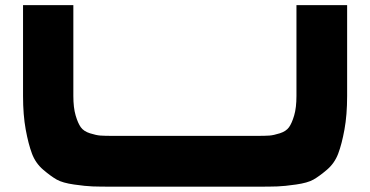

<svg xmlns="http://www.w3.org/2000/svg" viewBox="-20 -720 1427 740"><path d="M1122.6 -700.2H1317.9V-350.1Q1317.9 -276.9 1307.6 -220.7Q1297.4 -164.6 1283.4 -127.7Q1269.5 -90.8 1240 -65.7Q1210.4 -40.5 1188 -27.8Q1165.5 -15.1 1120.8 -8.8Q1076.2 -2.4 1049.3 -1.5Q1022.5 -0.5 967.8 -0.5H418.5Q363.8 -0.5 336.9 -1.5Q310.1 -2.4 265.6 -8.8Q221.2 -15.1 198.7 -27.8Q176.3 -40.5 146.7 -65.7Q117.2 -90.8 103.3 -127.7Q89.4 -164.6 79.1 -220.7Q68.8 -276.9 68.8 -350.1V-700.2H262.7V-350.1Q262.7 -305.2 271.5 -275.1Q280.3 -245.1 291.5 -229.5Q302.7 -213.9 326.7 -206.3Q350.6 -198.7 366.9 -197.5Q383.3 -196.3 416.5 -196.3H968.8Q1002 -196.3 1018.3 -197.5Q1034.7 -198.7 1058.6 -206.3Q1082.5 -213.9 1093.8 -229.5Q1105 -245.1 1113.8 -275.1Q1122.6 -305.2 1122.6 -350.1Z"/></svg>

Font: Donpoligrafbum
Style: Bold
Weight: 700
Designer: Sasha Pavljenko
Version: Version 1.002;Fontself Maker 3.5.8